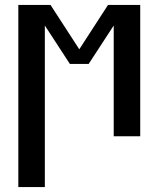

<svg xmlns="http://www.w3.org/2000/svg" viewBox="-20 -550 640 775"><path d="M54 205V-530H184L300 -351L416 -530H546V0H439V-447L338 -292H262L161 -447V205Z"/></svg>

Font: Iosevka Curly SmBdEx
Style: Regular
Weight: 600
Width: 7
Monospace: yes
Designer: Belleve Invis
Foundry: Belleve Invis
Version: Version 11.1.0; ttfautohint (v1.8.3)